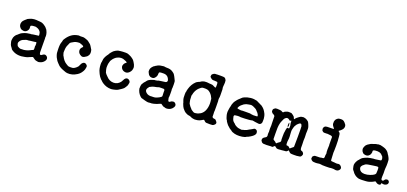

<svg xmlns="http://www.w3.org/2000/svg" viewBox="19 -1423 4885 2306"><g transform="rotate(20 2461.5 -270.0)"><path d="M122 -209 140 -224Q140 -226 155 -233Q189 -250 212.5 -254Q236 -258 241 -258.5Q246 -259 250 -260Q259 -261 259 -261Q258 -257 276 -263H277Q287 -265 297 -266.5Q307 -268 309.5 -268Q312 -268 324.5 -270Q337 -272 339 -272H344L355 -274L358 -276Q359 -278 359 -280L358 -281Q359 -294 357.5 -295.5Q356 -297 356 -299Q356 -313 347 -326Q329 -351 301 -358Q293 -360 290 -362Q287 -364 281.5 -363Q276 -362 259.5 -362Q243 -362 228 -355Q219 -352 222.5 -332Q226 -312 213 -292Q197 -268 169 -266L145 -270Q134 -272 121 -284Q91 -314 105 -356Q113 -377 138 -398Q142 -401 142.5 -401Q143 -401 145 -403Q147 -405 150.5 -407.5Q154 -410 153.5 -412Q153 -414 182.5 -427Q212 -440 237.5 -441.5Q263 -443 263 -442Q263 -441 283 -440.5Q303 -440 304.5 -439Q306 -438 315 -438Q342 -437 370 -418Q398 -399 401.5 -391.5Q405 -384 408 -384Q411 -384 422 -362Q433 -340 436 -319Q439 -298 437.5 -291.5Q436 -285 436.5 -276.5Q437 -268 438 -267.5Q439 -267 438.5 -182.5Q438 -98 439.5 -92Q441 -86 442 -79Q444 -67 452.5 -64.5Q461 -62 474 -73Q500 -94 521 -81Q543 -68 543 -45Q543 -34 535 -21Q518 5 490.5 16Q463 27 449.5 23Q436 19 430 19Q424 19 412.5 13Q401 7 391.5 -1.5Q382 -10 377.5 -9.5Q373 -9 366 -6Q359 -3 352.5 0Q346 3 339.5 5Q333 7 325 11.5Q317 16 290 22Q196 44 132 6Q111 -6 109 -10.5Q107 -15 104 -19Q101 -23 94 -33Q87 -43 85 -45Q83 -47 78 -59Q73 -71 71 -84Q69 -97 68 -97Q66 -98 68.5 -124.5Q71 -151 83 -169Q95 -187 96 -186.5Q97 -186 100.5 -190Q104 -194 104.5 -194Q105 -194 107.5 -196Q110 -198 116 -202.5Q122 -207 122 -209ZM351 -91Q358 -91 358 -99Q358 -107 359 -116Q359 -120 357 -138L358 -147V-142Q360 -143 360 -165.5Q360 -188 355.5 -190.5Q351 -193 348 -191Q345 -189 338 -188.5Q331 -188 328 -187.5Q325 -187 321 -186.5Q317 -186 304 -184.5Q291 -183 285.5 -182.5Q280 -182 272 -180.5Q264 -179 259.5 -178.5Q255 -178 253 -178H251Q252 -179 249.5 -178.5Q247 -178 240.5 -177.5Q234 -177 228 -175Q222 -173 219 -171Q216 -169 209 -167Q173 -156 157 -127Q148 -113 150 -101Q152 -89 155 -85Q160 -71 161.5 -71Q163 -71 169 -66Q184 -55 199 -52Q212 -50 218 -52Q274 -49 336 -84Q340 -87 342 -86.5Q344 -86 347 -88.5Q350 -91 351 -91Z M794 -439Q807 -442 807.5 -441.5Q808 -441 816.5 -440.5Q825 -440 829 -439.5Q833 -439 835 -439.5Q837 -440 849.5 -440Q862 -440 862.5 -440.5Q863 -441 869.5 -440Q876 -439 884 -437Q892 -435 896 -433Q900 -431 905 -430Q931 -421 937 -414.5Q943 -408 955.5 -399.5Q968 -391 972.5 -384.5Q977 -378 981.5 -372Q986 -366 989.5 -359Q993 -352 997 -346.5Q1001 -341 1002.5 -337.5Q1004 -334 1006 -332Q1008 -330 1010 -315Q1016 -282 1003 -260.5Q990 -239 974 -232Q969 -230 966.5 -228Q964 -226 956 -221Q937 -212 920 -219Q882 -236 876 -268Q870 -299 896 -322Q905 -330 902 -335Q895 -348 848 -361Q799 -361 772 -343Q765 -338 761.5 -337Q758 -336 748.5 -329.5Q739 -323 737.5 -321Q736 -319 734.5 -315.5Q733 -312 731 -308Q726 -298 725.5 -295Q725 -292 721 -285Q707 -257 706 -215Q706 -204 705.5 -201Q705 -198 705 -192.5Q705 -187 705.5 -184.5Q706 -182 708 -175.5Q710 -169 712 -162Q716 -147 717.5 -147Q719 -147 720 -145Q747 -89 790 -65Q798 -61 798 -60.5Q798 -60 802 -57.5Q806 -55 807 -55Q808 -55 808 -54.5Q808 -54 810.5 -53Q813 -52 814 -52Q815 -52 815 -51Q818 -49 837 -48.5Q856 -48 864 -49.5Q872 -51 874.5 -51Q877 -51 884.5 -54.5Q892 -58 892.5 -59Q893 -60 899 -63Q905 -66 916 -76Q927 -86 932 -93.5Q937 -101 936 -101Q935 -101 938 -106.5Q941 -112 945 -121Q953 -141 968 -150Q991 -164 1013 -143Q1021 -135 1023 -128.5Q1025 -122 1022 -106.5Q1019 -91 1018.5 -89.5Q1018 -88 1017 -82.5Q1016 -77 1007.5 -61.5Q999 -46 992.5 -38.5Q986 -31 979 -23Q972 -15 953 -2Q892 37 831 31Q814 29 811.5 27.5Q809 26 793.5 21Q778 16 769.5 12Q761 8 753 5Q745 2 735.5 -4Q726 -10 721.5 -13Q717 -16 710 -22.5Q703 -29 699.5 -33.5Q696 -38 692 -41Q688 -44 682 -52Q676 -60 675 -60Q674 -60 670 -66Q646 -100 636 -138Q634 -144 634 -146.5Q634 -149 632.5 -156.5Q631 -164 631 -182.5Q631 -201 630 -211Q629 -221 630 -232Q631 -263 635.5 -279Q640 -295 640.5 -295.5Q641 -296 642 -299Q643 -302 643 -302Q643 -302 643.5 -304.5Q644 -307 644.5 -309Q645 -311 646.5 -315.5Q648 -320 646.5 -321Q645 -322 660 -345Q713 -426 794 -439Z M1226 -363 1229 -367Q1229 -367 1231 -369Q1233 -371 1233 -371.5Q1233 -372 1235.5 -375Q1238 -378 1237.5 -378.5Q1237 -379 1243 -384.5Q1249 -390 1249 -390.5Q1249 -391 1253 -395Q1257 -399 1256 -399Q1255 -399 1266 -407.5Q1277 -416 1286.5 -420.5Q1296 -425 1300.5 -427Q1305 -429 1309 -430.5Q1313 -432 1317 -433Q1324 -435 1324.5 -434Q1325 -433 1329.5 -434.5Q1334 -436 1343 -436.5Q1352 -437 1365 -438.5Q1378 -440 1384.5 -439.5Q1391 -439 1398.5 -439.5Q1406 -440 1408 -440H1409Q1432 -440 1447.5 -432.5Q1463 -425 1472 -421.5Q1481 -418 1501.5 -403Q1522 -388 1527 -377Q1528 -375 1534.5 -365.5Q1541 -356 1545.5 -346Q1550 -336 1550 -337Q1560 -310 1558.5 -302Q1557 -294 1557 -288.5Q1557 -283 1553 -270Q1547 -252 1529 -235Q1500 -209 1465 -221Q1439 -230 1428 -253Q1422 -266 1422 -278L1423 -283L1424 -284Q1426 -293 1427 -294.5Q1428 -296 1430 -302Q1437 -315 1446 -321Q1455 -327 1457.5 -330Q1460 -333 1454.5 -338Q1449 -343 1443 -344.5Q1437 -346 1427 -351Q1379 -375 1326 -347Q1312 -340 1297 -325Q1282 -310 1277 -300.5Q1272 -291 1269 -288.5Q1266 -286 1265.5 -282Q1265 -278 1261 -266Q1253 -242 1253 -226Q1253 -210 1252 -207Q1250 -192 1256.5 -165.5Q1263 -139 1266 -133Q1269 -127 1278.5 -116Q1288 -105 1289 -105Q1290 -105 1299 -95Q1337 -52 1390 -51Q1441 -50 1476 -93Q1484 -104 1491 -119Q1507 -155 1533 -155Q1546 -155 1557.5 -145Q1569 -135 1571.5 -125Q1574 -115 1572.5 -112Q1571 -109 1570.5 -105.5Q1570 -102 1569 -98.5Q1568 -95 1568 -92Q1566 -80 1560 -70.5Q1554 -61 1548.5 -51.5Q1543 -42 1537 -35.5Q1531 -29 1528 -27.5Q1525 -26 1521 -22Q1513 -15 1503.5 -9.5Q1494 -4 1491 -2Q1488 0 1486 1.5Q1484 3 1473.5 9.5Q1463 16 1444.5 20.5Q1426 25 1423 26Q1420 27 1414.5 27.5Q1409 28 1404 29.5Q1399 31 1389 31Q1329 31 1280 -2Q1259 -16 1259 -17.5Q1259 -19 1259 -20Q1259 -21 1254 -25Q1249 -29 1248 -28.5Q1247 -28 1237 -39Q1210 -70 1207 -81Q1207 -82 1205.5 -83Q1204 -84 1197 -100Q1181 -133 1178 -152Q1175 -171 1174 -176Q1173 -181 1172 -202.5Q1171 -224 1172 -225Q1173 -226 1175 -238Q1179 -285 1185 -293Q1186 -293 1189 -300Q1192 -307 1192 -307.5Q1192 -308 1194 -311.5Q1196 -315 1196.5 -315.5Q1197 -316 1198.5 -319Q1200 -322 1201.5 -324Q1203 -326 1204 -328Q1205 -330 1206 -331.5Q1207 -333 1209 -335.5Q1211 -338 1211.5 -338.5Q1212 -339 1212 -339.5Q1212 -340 1214.5 -342.5Q1217 -345 1221 -352.5Q1225 -360 1225.5 -361Q1226 -362 1226 -363Z M2078 -118Q2076 -107 2078.5 -99.5Q2081 -92 2083.5 -78Q2086 -64 2098 -64Q2104 -64 2111 -69.5Q2118 -75 2118.5 -75Q2119 -75 2124 -78Q2129 -81 2130 -80.5Q2131 -80 2134.5 -81Q2138 -82 2142.5 -82.5Q2147 -83 2148 -83.5Q2149 -84 2154.5 -82.5Q2160 -81 2160.5 -81Q2161 -81 2163 -80Q2198 -57 2178 -24Q2153 17 2105 22Q2086 24 2078 20Q2070 16 2064 15.5Q2058 15 2052 13Q2046 11 2034 1Q2022 -9 2017.5 -9Q2013 -9 1999.5 -2.5Q1986 4 1980.5 6Q1975 8 1965.5 12Q1956 16 1935 21Q1914 26 1909 26Q1904 26 1895 26Q1886 26 1882 27Q1863 30 1854.5 28Q1846 26 1840.5 25.5Q1835 25 1818 20Q1801 15 1795.5 13.5Q1790 12 1785 10.5Q1780 9 1778 9Q1771 9 1754 -7Q1719 -41 1709 -90Q1708 -131 1716 -150L1717 -151L1722 -158L1724 -161Q1724 -161 1727.5 -167Q1731 -173 1732.5 -175Q1734 -177 1736.5 -180Q1739 -183 1744.5 -188.5Q1750 -194 1750.5 -195.5Q1751 -197 1755 -201.5Q1759 -206 1758.5 -206.5Q1758 -207 1762 -210Q1766 -213 1765.5 -214Q1765 -215 1767 -216Q1791 -236 1839 -249Q1846 -251 1846 -250Q1846 -249 1851 -250Q1856 -251 1856.5 -251Q1857 -251 1860 -251Q1863 -251 1866 -252Q1873 -253 1874.5 -254Q1876 -255 1883 -255V-256Q1882 -259 1918.5 -264Q1955 -269 1958.5 -269.5Q1962 -270 1971 -271Q1990 -273 1995.5 -286.5Q2001 -300 1992 -316Q1977 -348 1951 -356Q1947 -357 1943.5 -358.5Q1940 -360 1935 -360Q1930 -360 1922.5 -361Q1915 -362 1893 -360.5Q1871 -359 1866.5 -354.5Q1862 -350 1862 -334Q1863 -303 1840 -279Q1827 -265 1807.5 -265Q1788 -265 1780 -270.5Q1772 -276 1769 -278.5Q1766 -281 1764 -283Q1762 -285 1762 -285Q1762 -285 1759.5 -289Q1757 -293 1756.5 -294.5Q1756 -296 1752 -302.5Q1748 -309 1746.5 -314Q1745 -319 1743.5 -320.5Q1742 -322 1743 -336Q1743 -361 1760.5 -382Q1778 -403 1783 -403.5Q1788 -404 1788 -405.5Q1788 -407 1792 -410Q1824 -432 1852 -437Q1880 -442 1890 -442.5Q1900 -443 1900.5 -443Q1901 -443 1901.5 -442.5Q1902 -442 1905 -441.5Q1908 -441 1916 -440Q1924 -439 1932 -439Q1940 -439 1945.5 -438.5Q1951 -438 1953 -438.5Q1955 -439 1973.5 -435.5Q1992 -432 2012 -418Q2032 -404 2034.5 -399.5Q2037 -395 2042 -389.5Q2047 -384 2053 -370.5Q2059 -357 2064.5 -347.5Q2070 -338 2071.5 -332.5Q2073 -327 2076 -324Q2079 -321 2080 -279Q2081 -237 2079.5 -237Q2078 -237 2078 -224Q2078 -211 2078 -209.5Q2078 -208 2078 -207.5Q2078 -207 2078.5 -207.5Q2079 -208 2079.5 -203Q2080 -198 2080 -163.5Q2080 -129 2079.5 -125.5Q2079 -122 2078 -118ZM1998 -174Q1995 -191 1973 -188Q1970 -188 1955 -188Q1927 -189 1916.5 -184Q1906 -179 1892.5 -177Q1879 -175 1867.5 -172Q1856 -169 1852 -167.5Q1848 -166 1843.5 -164.5Q1839 -163 1830 -157.5Q1821 -152 1817 -151.5Q1813 -151 1813 -149Q1813 -147 1807 -140Q1772 -100 1813 -68Q1840 -46 1887 -53Q1890 -53 1890 -52.5Q1890 -52 1895 -52.5Q1900 -53 1903 -53Q1921 -52 1944.5 -62Q1968 -72 1972 -75Q1976 -78 1980 -80.5Q1984 -83 1984.5 -83.5Q1985 -84 1992.5 -89Q2000 -94 1999.5 -102.5Q1999 -111 1999.5 -115Q2000 -119 1999 -121Q1998 -123 1998 -147Q1998 -171 1998 -174Z M2408 -437H2409Q2408 -436 2408 -437ZM2417 -439H2418Q2418 -438 2417 -439ZM2410 -437Q2414 -439 2415 -438Q2448 -441 2458.5 -438.5Q2469 -436 2480.5 -436Q2492 -436 2495.5 -435.5Q2499 -435 2501.5 -435Q2504 -435 2508 -434Q2512 -433 2515.5 -433.5Q2519 -434 2540 -423Q2561 -412 2564.5 -414Q2568 -416 2568 -443Q2568 -470 2565.5 -477Q2563 -484 2557 -486Q2551 -488 2529 -488.5Q2507 -489 2504 -489Q2489 -491 2480 -500.5Q2471 -510 2468 -511Q2459 -517 2465 -542Q2472 -551 2472 -551Q2472 -551 2475 -553.5Q2478 -556 2480 -557Q2483 -559 2486.5 -562Q2490 -565 2497 -566.5Q2504 -568 2504.5 -568Q2505 -568 2519.5 -568.5Q2534 -569 2535.5 -569.5Q2537 -570 2575 -570Q2613 -570 2621.5 -567Q2630 -564 2637.5 -555Q2645 -546 2647.5 -538.5Q2650 -531 2650 -513Q2650 -495 2649 -489.5Q2648 -484 2647.5 -474Q2647 -464 2646.5 -458.5Q2646 -453 2646 -447Q2648 -433 2648.5 -430Q2649 -427 2649.5 -425Q2650 -423 2650 -416Q2652 -328 2650 -322Q2648 -316 2648 -312.5Q2648 -309 2647 -303Q2646 -297 2647 -286Q2648 -275 2649 -274Q2650 -273 2650 -207V-148Q2647 -135 2648.5 -135Q2650 -135 2650 -106.5Q2650 -78 2650.5 -74Q2651 -70 2656.5 -64.5Q2662 -59 2672 -59Q2690 -57 2697 -52Q2701 -49 2715 -30Q2725 -12 2709 4Q2693 20 2680.5 20.5Q2668 21 2662 21.5Q2656 22 2647 22Q2619 20 2612 21Q2594 23 2578 5Q2571 -3 2566.5 -3.5Q2562 -4 2540.5 9.5Q2519 23 2493.5 27.5Q2468 32 2460.5 31Q2453 30 2437.5 28Q2422 26 2409 19Q2396 12 2387 11Q2362 9 2346.5 -0.5Q2331 -10 2328 -10.5Q2325 -11 2314 -22Q2285 -51 2279 -68Q2278 -72 2275 -77Q2265 -98 2265 -102Q2265 -106 2263 -111.5Q2261 -117 2260 -120.5Q2259 -124 2257 -128Q2255 -132 2252.5 -141.5Q2250 -151 2249 -152.5Q2248 -154 2246 -172Q2244 -190 2245 -217Q2246 -244 2248 -245Q2250 -246 2250.5 -251.5Q2251 -257 2250.5 -260Q2250 -263 2257 -286Q2275 -349 2318 -390Q2327 -399 2328.5 -398.5Q2330 -398 2333.5 -401Q2337 -404 2337.5 -403.5Q2338 -403 2341 -405Q2344 -407 2345 -407.5Q2346 -408 2349.5 -409.5Q2353 -411 2353.5 -411Q2354 -411 2355 -411.5Q2356 -412 2361 -414Q2366 -416 2367.5 -417.5Q2369 -419 2372 -421Q2375 -423 2375 -423Q2375 -423 2377.5 -424Q2380 -425 2380 -426L2388 -430Q2388 -431 2399.5 -434Q2411 -437 2411 -437ZM2413 -437H2412Q2413 -437 2413 -437ZM2555 -285Q2539 -325 2500 -351Q2482 -362 2455 -362Q2421 -362 2413 -359Q2405 -356 2400 -351Q2395 -346 2383 -337Q2371 -328 2358 -309Q2337 -279 2330 -240Q2328 -230 2326.5 -230Q2325 -230 2325.5 -222Q2326 -214 2327 -198Q2327 -169 2332 -152Q2337 -135 2337 -130.5Q2337 -126 2339 -125.5Q2341 -125 2348 -112.5Q2355 -100 2365.5 -89Q2376 -78 2376 -78Q2376 -73 2394 -60.5Q2412 -48 2418 -46Q2429 -42 2438 -43.5Q2447 -45 2453 -46Q2459 -47 2463 -48Q2467 -49 2471.5 -50Q2476 -51 2477.5 -52.5Q2479 -54 2486 -57Q2512 -66 2533 -92.5Q2554 -119 2562.5 -163.5Q2571 -208 2563 -256Q2562 -262 2563 -262.5Q2564 -263 2561.5 -272Q2559 -281 2558 -281Q2557 -281 2555 -285Z M3169 -109 3175 -111Q3175 -111 3180 -111H3185Q3198 -107 3203 -102Q3208 -97 3207.5 -97Q3207 -97 3210 -92.5Q3213 -88 3215 -68Q3211 -53 3205 -45Q3188 -22 3138 4Q3132 7 3126 8.5Q3120 10 3116 13Q3101 25 3066 30Q2994 41 2942 19Q2931 15 2930 13.5Q2929 12 2925.5 9.5Q2922 7 2916 2.5Q2910 -2 2902 -6Q2894 -10 2878 -25.5Q2862 -41 2860.5 -41Q2859 -41 2843 -63.5Q2827 -86 2828.5 -87.5Q2830 -89 2828 -91Q2826 -93 2823.5 -97Q2821 -101 2820.5 -101Q2820 -101 2819.5 -102.5Q2819 -104 2816 -110.5Q2813 -117 2812 -121Q2811 -125 2809 -131Q2801 -153 2799.5 -174.5Q2798 -196 2799 -196Q2800 -196 2800 -201.5Q2800 -207 2801 -211.5Q2802 -216 2802.5 -221.5Q2803 -227 2804 -231.5Q2805 -236 2805.5 -242Q2806 -248 2808.5 -255Q2811 -262 2811.5 -266Q2812 -270 2813.5 -276.5Q2815 -283 2815 -285L2817 -293Q2817 -293 2818.5 -296Q2820 -299 2820.5 -301.5Q2821 -304 2824 -310.5Q2827 -317 2827 -318.5Q2827 -320 2836.5 -335Q2846 -350 2858 -363Q2870 -376 2871 -376.5Q2872 -377 2881 -385.5Q2890 -394 2891.5 -395Q2893 -396 2893 -397Q2892 -397 2895 -399Q2899 -402 2899 -402.5Q2899 -403 2903.5 -406Q2908 -409 2908 -411Q2908 -413 2924 -420Q3006 -457 3085 -436Q3091 -434 3090.5 -433.5Q3090 -433 3094 -431.5Q3098 -430 3107 -425Q3116 -420 3122 -418L3146 -406Q3153 -402 3154.5 -402.5Q3156 -403 3175.5 -386.5Q3195 -370 3208 -348Q3221 -326 3222.5 -321.5Q3224 -317 3228 -307Q3232 -297 3232 -293Q3232 -289 3234 -280Q3238 -262 3237 -249.5Q3236 -237 3236.5 -228.5Q3237 -220 3236 -215Q3235 -210 3233 -206Q3231 -202 3231 -202Q3231 -202 3227 -196Q3214 -180 3190 -185L3151 -190Q3134 -192 3126.5 -194.5Q3119 -197 3109 -194Q3099 -191 3087.5 -190Q3076 -189 3071 -188.5Q3066 -188 3062.5 -188Q3059 -188 3049 -187Q3039 -186 3026 -185.5Q3013 -185 3013 -185L2967 -184Q2967 -185 2959.5 -185.5Q2952 -186 2945 -186.5Q2938 -187 2927 -186Q2916 -185 2915 -184.5Q2914 -184 2902.5 -183Q2891 -182 2888 -176.5Q2885 -171 2885 -166Q2885 -161 2888 -152.5Q2891 -144 2891.5 -138Q2892 -132 2897.5 -120.5Q2903 -109 2906.5 -107Q2910 -105 2914.5 -99.5Q2919 -94 2922 -92L2921 -93H2923Q2941 -73 2951.5 -67.5Q2962 -62 2968 -59Q2983 -51 3000.5 -49.5Q3018 -48 3018.5 -47Q3019 -46 3029.5 -46Q3040 -46 3041 -48Q3042 -50 3043 -50Q3044 -50 3066 -55Q3088 -60 3121 -82L3128 -86Q3128 -84 3132.5 -87.5Q3137 -91 3138 -90.5Q3139 -90 3141.5 -92.5Q3144 -95 3144.5 -95Q3145 -95 3147 -96Q3149 -97 3150 -97.5Q3151 -98 3154 -100Q3157 -102 3159 -103Q3161 -104 3164 -106Q3167 -108 3168 -108Q3169 -108 3169 -109ZM3135 -307Q3113 -336 3093 -345Q3073 -354 3072.5 -355Q3072 -356 3061 -360Q3041 -367 3029 -364Q3017 -361 3006 -360Q2977 -357 2952 -341Q2918 -317 2905.5 -296.5Q2893 -276 2897 -271Q2901 -267 2931 -264Q2949 -261 2950.5 -263Q2952 -265 3006 -265Q3060 -265 3060 -265Q3061 -263 3075 -261.5Q3089 -260 3105 -258Q3136 -259 3142 -259.5Q3148 -260 3152 -261Q3162 -263 3151.5 -283.5Q3141 -304 3139 -304Q3137 -304 3135 -307Z M3537 -317 3539 -314Q3540 -315 3540 -320V-326Q3540 -326 3541.5 -320.5Q3543 -315 3543 -314L3544 -317V-321Q3545 -320 3546 -309Q3550 -285 3548 -282Q3546 -279 3545.5 -273Q3545 -267 3544.5 -266.5Q3544 -266 3544 -270Q3544 -274 3543.5 -273.5Q3543 -273 3540 -263Q3540 -275 3539 -276Q3539 -275 3537 -267V-274V-279Q3536 -279 3536 -276L3535 -294L3536 -312Q3537 -306 3537 -313ZM3539 -327Q3540 -327 3540 -327ZM3632 -427 3641 -433Q3641 -433 3643 -434Q3645 -435 3647.5 -435.5Q3650 -436 3650 -436.5Q3650 -437 3654.5 -438Q3659 -439 3659.5 -439.5Q3660 -440 3667 -440Q3677 -441 3675 -442H3678Q3702 -441 3725 -427.5Q3748 -414 3753 -400Q3754 -398 3759.5 -387Q3765 -376 3768.5 -364.5Q3772 -353 3773.5 -349.5Q3775 -346 3776 -334.5Q3777 -323 3776.5 -303Q3776 -283 3775.5 -280Q3775 -277 3775 -265Q3775 -253 3776 -250Q3777 -247 3777 -217.5Q3777 -188 3775.5 -182.5Q3774 -177 3775.5 -172Q3777 -167 3777 -128Q3776 -73 3780 -68Q3784 -63 3785.5 -60.5Q3787 -58 3788 -57.5Q3789 -57 3795.5 -54.5Q3802 -52 3803.5 -52Q3805 -52 3811.5 -46Q3818 -40 3820 -36.5Q3822 -33 3823.5 -28.5Q3825 -24 3825 -19Q3825 -14 3824.5 -13Q3824 -12 3822 -8Q3814 15 3795.5 17.5Q3777 20 3771 20.5Q3765 21 3764.5 22Q3764 23 3727.5 23Q3691 23 3683 20.5Q3675 18 3667.5 11Q3660 4 3656 0Q3652 -4 3651.5 -4.5Q3651 -5 3651 -7Q3651 -12 3644 -2Q3631 14 3617.5 15Q3604 16 3598 16.5Q3592 17 3585 18Q3578 19 3567 20Q3556 21 3549 21Q3542 21 3536.5 22.5Q3531 24 3519.5 23Q3508 22 3503 20Q3498 18 3488.5 9Q3479 0 3476 0Q3473 0 3467 6Q3461 12 3454.5 17.5Q3448 23 3443 21Q3429 19 3420.5 21Q3412 23 3375.5 23.5Q3339 24 3332 22Q3314 17 3309 5Q3308 4 3303.5 -1Q3299 -6 3299 -19Q3299 -42 3329 -57Q3346 -66 3346 -75Q3346 -77 3347 -76L3349 -87Q3349 -89 3348 -93V-91L3347 -102V-127Q3349 -122 3349 -135Q3349 -148 3348 -151.5Q3347 -155 3347 -174.5Q3347 -194 3348 -196.5Q3349 -199 3349 -218.5Q3349 -238 3348 -239.5Q3347 -241 3347 -287L3346 -333Q3341 -346 3327.5 -351Q3314 -356 3306 -367Q3298 -378 3298.5 -380Q3299 -382 3299 -389Q3299 -404 3303 -408Q3307 -412 3307 -413Q3308 -413 3313 -417.5Q3318 -422 3320 -423Q3324 -425 3324 -425Q3322 -428 3349 -429L3362 -428L3380 -427Q3403 -426 3412 -418Q3421 -410 3427.5 -413.5Q3434 -417 3434 -417.5Q3434 -418 3437 -420Q3442 -424 3442 -425.5Q3442 -427 3461 -434Q3480 -441 3491 -441Q3535 -441 3533 -434Q3533 -433 3538.5 -430.5Q3544 -428 3545.5 -427Q3547 -426 3551 -422Q3567 -412 3572 -396.5Q3577 -381 3580 -381Q3583 -381 3585 -384Q3594 -399 3606 -407.5Q3618 -416 3624 -421.5Q3630 -427 3632 -427ZM3556 -353 3541 -347Q3541 -347 3539 -347Q3537 -347 3536 -348Q3535 -349 3533.5 -349.5Q3532 -350 3531.5 -351Q3531 -352 3530.5 -352Q3530 -352 3525.5 -356.5Q3521 -361 3512 -364Q3498 -368 3490 -364Q3472 -353 3468 -346Q3464 -339 3461 -334.5Q3458 -330 3457.5 -326.5Q3457 -323 3452 -314Q3432 -276 3429 -214Q3429 -202 3429 -140Q3429 -78 3430 -73Q3431 -65 3445 -58Q3459 -51 3465 -44Q3475 -33 3477.5 -34.5Q3480 -36 3487 -43.5Q3494 -51 3502 -55Q3510 -59 3514.5 -63.5Q3519 -68 3520 -70.5Q3521 -73 3522.5 -73Q3524 -73 3524 -82Q3524 -91 3524 -93Q3524 -95 3523.5 -96Q3523 -97 3522.5 -97Q3522 -97 3522 -98.5Q3522 -100 3522 -105Q3522 -114 3522 -144L3523 -183Q3524 -183 3525.5 -198.5Q3527 -214 3529 -224.5Q3531 -235 3531 -236.5Q3531 -238 3532 -239.5Q3533 -241 3533 -243Q3533 -245 3534 -245Q3535 -245 3535 -248.5Q3535 -252 3536 -251.5Q3537 -251 3537 -252.5Q3537 -254 3538.5 -253.5Q3540 -253 3540 -255Q3540 -257 3542 -257Q3544 -257 3544 -259Q3551 -257 3555 -255Q3565 -251 3564 -267Q3564 -274 3564.5 -283.5Q3565 -293 3561 -307.5Q3557 -322 3557.5 -337.5Q3558 -353 3556 -353ZM3685 -351Q3672 -370 3644 -342Q3637 -334 3636 -334Q3635 -334 3632.5 -331Q3630 -328 3627 -323Q3612 -304 3606.5 -281Q3601 -258 3600 -254Q3597 -242 3599 -213Q3604 -156 3602 -142Q3600 -128 3599.5 -120.5Q3599 -113 3597.5 -103.5Q3596 -94 3597.5 -76.5Q3599 -59 3600.5 -57Q3602 -55 3607 -55Q3612 -55 3613 -55Q3614 -55 3617.5 -54Q3621 -53 3621 -53.5Q3621 -54 3626 -51.5Q3631 -49 3632 -49.5Q3633 -50 3640 -41.5Q3647 -33 3650.5 -33Q3654 -33 3661 -41Q3668 -49 3680 -56.5Q3692 -64 3693.5 -70.5Q3695 -77 3695 -199.5Q3695 -322 3693 -331.5Q3691 -341 3685 -351Z M4040 -58Q4040 -59 4052.5 -59Q4065 -59 4070.5 -61Q4076 -63 4079 -68.5Q4082 -74 4082 -81Q4082 -88 4082 -98Q4082 -108 4083 -108.5Q4084 -109 4085.5 -120.5Q4087 -132 4084.5 -136.5Q4082 -141 4082 -178.5Q4082 -216 4083.5 -218Q4085 -220 4084 -228Q4082 -230 4082 -279Q4082 -328 4082 -334Q4079 -349 4047 -350Q4034 -350 4029 -352Q4024 -354 4003 -352Q3970 -349 3960 -357Q3946 -368 3945 -373.5Q3944 -379 3944 -381Q3941 -393 3943 -399Q3945 -405 3946 -408L3951 -416Q3950 -416 3952.5 -418Q3955 -420 3955 -420.5Q3955 -421 3959.5 -423.5Q3964 -426 3964 -426Q3963 -428 3974.5 -429Q3986 -430 3986.5 -431Q3987 -432 4027 -432Q4067 -432 4069 -434Q4073 -436 4061 -449.5Q4049 -463 4043.5 -475.5Q4038 -488 4039 -489Q4040 -490 4040 -501Q4040 -512 4038.5 -512.5Q4037 -513 4043 -531.5Q4049 -550 4064.5 -561Q4080 -572 4081 -570.5Q4082 -569 4086.5 -571Q4091 -573 4092 -572.5Q4093 -572 4096 -573Q4099 -574 4113 -574Q4127 -574 4138 -570Q4149 -566 4163 -551Q4177 -536 4179 -531Q4181 -526 4183.5 -521.5Q4186 -517 4186 -507Q4186 -481 4166 -461Q4159 -454 4153.5 -449Q4148 -444 4139 -438Q4130 -432 4130 -430.5Q4130 -429 4138 -424Q4152 -415 4155 -400.5Q4158 -386 4159 -369Q4160 -352 4160.5 -348Q4161 -344 4161.5 -334Q4162 -324 4163 -321Q4164 -318 4164.5 -257Q4165 -196 4163.5 -193.5Q4162 -191 4162 -163.5Q4162 -136 4163.5 -135Q4165 -134 4165 -105Q4165 -76 4167 -69.5Q4169 -63 4175.5 -61Q4182 -59 4199 -59L4216 -58Q4215 -58 4226.5 -56.5Q4238 -55 4244.5 -55.5Q4251 -56 4256.5 -56.5Q4262 -57 4262 -58Q4262 -59 4270 -58Q4285 -58 4296 -46Q4322 -21 4303 3Q4288 23 4262 23Q4253 23 4252.5 22.5Q4252 22 4245.5 21Q4239 20 4227 18.5Q4215 17 4198 19Q4181 21 4178 22Q4175 23 4130 23Q4085 23 4085 22Q4085 21 4078.5 20.5Q4072 20 4065 19Q4049 17 4035.5 20Q4022 23 4001 23Q3969 23 3960 17.5Q3951 12 3946 7Q3941 2 3938 -5Q3935 -12 3936 -13Q3937 -14 3938 -19Q3939 -35 3941 -35Q3943 -35 3947.5 -41Q3952 -47 3957 -49.5Q3962 -52 3967 -53Q3972 -54 3995.5 -54Q4019 -54 4021 -54.5Q4023 -55 4031.5 -55Q4040 -55 4040 -58Z M4492 -205 4503 -216Q4503 -219 4534 -234.5Q4565 -250 4602.5 -256Q4640 -262 4641 -261.5Q4642 -261 4653 -261.5Q4664 -262 4665 -262.5Q4666 -263 4668 -263Q4717 -269 4722.5 -271Q4728 -273 4729.5 -272.5Q4731 -272 4733.5 -274.5Q4736 -277 4737 -286Q4738 -295 4734.5 -306Q4731 -317 4730 -318.5Q4729 -320 4725.5 -325.5Q4722 -331 4722 -328L4721 -329Q4720 -330 4719 -331Q4718 -332 4714 -337Q4690 -367 4629 -361Q4613 -359 4604.5 -355Q4596 -351 4597.5 -339Q4599 -327 4598 -325.5Q4597 -324 4596 -318Q4594 -303 4584.5 -291.5Q4575 -280 4566 -275Q4544 -262 4509 -275Q4506 -276 4499 -282Q4482 -299 4479 -315.5Q4476 -332 4478 -339Q4480 -346 4482 -352Q4484 -358 4489 -368Q4494 -378 4495.5 -378.5Q4497 -379 4502.5 -385.5Q4508 -392 4510 -393Q4512 -394 4515.5 -396.5Q4519 -399 4520 -399.5Q4521 -400 4523.5 -402Q4526 -404 4527 -404Q4528 -404 4536.5 -410Q4545 -416 4547.5 -416.5Q4550 -417 4555.5 -419.5Q4561 -422 4561 -422Q4561 -422 4564 -423Q4567 -424 4571 -424.5Q4575 -425 4580.5 -427.5Q4586 -430 4590.5 -431.5Q4595 -433 4596 -433.5Q4597 -434 4601 -435Q4605 -436 4606 -436.5Q4607 -437 4610.5 -437.5Q4614 -438 4615.5 -438.5Q4617 -439 4625.5 -440Q4634 -441 4632 -442L4633 -443Q4665 -446 4685 -438Q4687 -437 4696.5 -435Q4706 -433 4717 -428.5Q4728 -424 4731 -422.5Q4734 -421 4737 -419Q4740 -417 4743 -415Q4768 -400 4782 -371Q4785 -367 4792.5 -356.5Q4800 -346 4805.5 -332Q4811 -318 4811.5 -316.5Q4812 -315 4814 -304Q4817 -269 4815.5 -235.5Q4814 -202 4812.5 -198.5Q4811 -195 4812 -179Q4814 -128 4812 -116.5Q4810 -105 4811 -95Q4812 -85 4812 -65Q4817 -54 4822.5 -52Q4828 -50 4835 -52Q4843 -55 4846.5 -61Q4850 -67 4851.5 -68.5Q4853 -70 4853 -70L4857 -75Q4884 -89 4899 -75Q4916 -59 4906 -38Q4902 -30 4896.5 -26.5Q4891 -23 4889 -21.5Q4887 -20 4884.5 -19Q4882 -18 4878 -17Q4866 -11 4849.5 -14.5Q4833 -18 4830.5 -18Q4828 -18 4827.5 -9.5Q4827 -1 4825 0.5Q4823 2 4823 3Q4823 4 4822 4Q4812 10 4796.5 8Q4781 6 4768 -5Q4755 -16 4751 -12.5Q4747 -9 4731 -1Q4715 7 4714 7Q4713 7 4700.5 12Q4688 17 4677 19.5Q4666 22 4662.5 22Q4659 22 4647.5 23.5Q4636 25 4634 24.5Q4632 24 4621 25Q4610 26 4595 26.5Q4580 27 4572.5 26Q4565 25 4558 25Q4551 25 4534.5 18.5Q4518 12 4513.5 8.5Q4509 5 4499.5 -2Q4490 -9 4484.5 -15.5Q4479 -22 4475.5 -27Q4472 -32 4469 -36Q4466 -40 4464 -42.5Q4462 -45 4461 -45L4454 -55Q4453 -54 4449.5 -67Q4446 -80 4443 -96.5Q4440 -113 4445 -130Q4450 -147 4452 -149.5Q4454 -152 4458 -160.5Q4462 -169 4463 -170Q4464 -171 4467.5 -176Q4471 -181 4471.5 -181Q4472 -181 4474.5 -184Q4477 -187 4477.5 -187Q4478 -187 4481 -191.5Q4484 -196 4488 -200Q4492 -204 4492 -205ZM4667 -64Q4725 -84 4731 -106Q4733 -116 4733 -146Q4733 -176 4730 -182Q4725 -191 4705 -188Q4685 -185 4658 -181.5Q4631 -178 4619 -175.5Q4607 -173 4600 -172.5Q4593 -172 4581 -167.5Q4569 -163 4569 -162Q4569 -161 4558 -153Q4515 -124 4530 -90Q4546 -52 4600 -52Q4633 -52 4667 -64Z"/></g></svg>

Font: TT2020 Style E
Style: Regular
Weight: 400
Version: Version 00.2